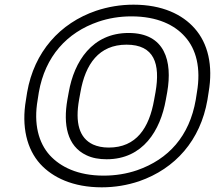

<svg xmlns="http://www.w3.org/2000/svg" viewBox="-20 -766 919 821"><path d="M817 -339C790 -184 701 -85 566 -38C522 -23 474 -15 423 -15C312 -15 238 -53 193 -102C145 -155 123 -236 141 -339L146 -371C173 -525 266 -627 400 -673C444 -688 491 -696 542 -696C653 -696 727 -659 771 -609C819 -556 840 -475 822 -371ZM867 -339 872 -371C892 -487 869 -581 812 -645C760 -704 674 -746 551 -746C495 -746 442 -737 391 -720C236 -667 126 -544 96 -371L91 -339C71 -224 95 -128 152 -65C205 -7 292 35 415 35C471 35 524 26 575 9C730 -45 837 -166 867 -339ZM436 -85C592 -85 666 -209 689 -339L695 -372C718 -504 686 -625 530 -625C374 -625 297 -503 274 -372L268 -339C250 -235 266 -141 350 -102C375 -90 404 -85 436 -85ZM445 -135C418 -135 396 -140 378 -148C318 -176 301 -242 318 -339L324 -372C345 -492 403 -575 521 -575C640 -575 666 -493 645 -372L639 -339C618 -219 563 -135 445 -135Z"/></svg>

Font: Asimov
Style: XWidOuIt
Weight: 500
Designer: Google
Version: Version 2.000980; 2014